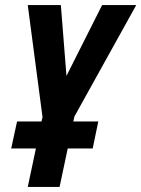

<svg xmlns="http://www.w3.org/2000/svg" viewBox="-20 -734 555 754"><path d="M89 0H214L246 -151H344L366 -257H268L272 -276L515 -714H381L241 -436L219 -714H89L147 -274L143 -257H47L24 -151H121Z"/></svg>

Font: Noto Sans ExtraCondensed
Style: Bold Italic
Weight: 700
Width: 2
Italic angle: -12°
Designer: Monotype Design Team
Foundry: Monotype Imaging Inc.
Version: Version 2.013